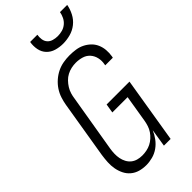

<svg xmlns="http://www.w3.org/2000/svg" viewBox="-295 -1019 1092 1092"><g transform="rotate(-45 250.5 -473.5)"><path d="M175 8Q148 8 123.5 1Q99 -6 80 -22Q61 -38 50 -60.5Q39 -83 34.5 -108Q30 -133 31.5 -159.5Q33 -186 37 -213L94 -558Q98 -582 106 -606.5Q114 -631 128.5 -653Q143 -675 163.5 -693Q184 -711 207.5 -722.5Q231 -734 256.5 -738.5Q282 -743 307 -743Q332 -743 356 -739.5Q380 -736 400.5 -726Q421 -716 438 -700Q455 -684 464.5 -662.5Q474 -641 476 -617Q478 -593 474 -568L472 -559H411L412 -566Q417 -591 411.5 -615Q406 -639 390.5 -656.5Q375 -674 351.5 -681Q328 -688 303 -688Q285 -688 266.5 -684Q248 -680 231 -671Q214 -662 200.5 -648Q187 -634 177 -618Q167 -602 161.5 -584Q156 -566 154 -549L96 -204Q93 -185 92.5 -166Q92 -147 95.5 -129Q99 -111 107.5 -95Q116 -79 129.5 -68Q143 -57 160.5 -52Q178 -47 198 -47Q215 -47 233 -50.5Q251 -54 267 -62Q283 -70 297 -82.5Q311 -95 321.5 -110.5Q332 -126 337.5 -143Q343 -160 346 -177L373 -341H250L259 -396H443L378 0H324L341 -107Q331 -83 314.5 -60.5Q298 -38 275.5 -22Q253 -6 226.5 1Q200 8 175 8ZM329 -815Q300 -815 273 -823Q246 -831 227.5 -850.5Q209 -870 203.5 -898Q198 -926 203 -955H261Q258 -937 260.5 -919.5Q263 -902 274 -889.5Q285 -877 302.5 -872Q320 -867 338 -867Q356 -867 374.5 -872Q393 -877 408 -889.5Q423 -902 431.5 -919.5Q440 -937 443 -955H501Q496 -926 481.5 -898Q467 -870 442.5 -850.5Q418 -831 388 -823Q358 -815 329 -815Z"/></g></svg>

Font: Iosevka Light
Style: Italic
Weight: 300
Italic angle: -9°
Monospace: yes
Designer: Belleve Invis
Foundry: Belleve Invis
Version: Version 32.5.0; ttfautohint (v1.8.4)